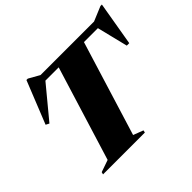

<svg xmlns="http://www.w3.org/2000/svg" viewBox="-167 -964 1183 1183"><g transform="rotate(-45 424.0 -372.5)"><path d="M771.5 -659.5H204L279.5 -670L101.5 -455L79.5 -466.5L191 -745H203L301.5 -689.5L232.5 -705H782.5L703 -689.5L836 -745H848.5L799.5 -457.5H778L725.5 -670.5ZM393 -680H613L416 -40.5L481.5 -15.5L478 0H113.5L117.5 -15.5L196.5 -43Z"/></g></svg>

Font: Newsreader 60pt ExtraBold
Style: Italic
Weight: 800
Italic angle: -17°
Designer: Hugues Gentile
Foundry: Production Type
Version: Version 1.003